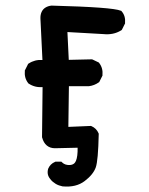

<svg xmlns="http://www.w3.org/2000/svg" viewBox="-20 -535 540 698"><path d="M207.5 142.6Q200.7 141.1 194.3 138.9Q188 136.7 182.4 133.3Q176.8 129.9 171.6 125.5Q166.5 121.1 162.6 115.7Q149.4 100.1 154.8 79.6V79.1L155.3 78.1Q158.7 69.8 165 63.5Q171.4 57.1 179.7 53.7L181.6 52.7H183.6H199.2H203.1L206.1 55.7Q216.8 65.9 234.4 64.9Q239.7 64.5 243.9 62.7Q248 61 251 57.9Q253.9 54.7 256.3 49.3Q262.7 33.7 262.2 2L179.7 3.9Q162.1 3.9 150.1 -6.1Q138.2 -16.1 133.3 -34.7L132.8 -35.6V-37.1L134.8 -218.3Q106.4 -216.3 84.5 -231L83 -231.9L82 -233.4Q67.9 -252 70.3 -277.3V-279.3L71.3 -280.8L81.1 -300.3L82 -302.7L84.5 -304.2Q106.4 -318.8 134.3 -316.9L127 -467.3Q126.5 -481 131.1 -491.2Q135.7 -501.5 145 -507.3Q154.3 -513.2 167 -514.6H167.5H168.5Q389.6 -508.8 418.9 -496.1L420.9 -495.6L422.4 -493.7Q437 -477.1 434.6 -451.2V-449.2L433.6 -447.8L423.8 -428.2L422.4 -425.8L419.9 -424.3Q392.1 -407.2 355.5 -411.1L225.1 -418.5L230 -317.4L312.5 -319.3H314.5L316.9 -318.4L337.4 -308.6L339.4 -307.6L340.8 -305.7Q355 -287.1 352.5 -261.7V-259.8L351.6 -258.3L341.8 -238.8L340.8 -236.8L338.9 -235.4Q322.8 -224.1 303.7 -221.7H303.2H302.7H230.5L228.5 -73.7L308.1 -77.1H310.1L312 -76.7Q330.6 -68.8 338.4 -50.3L338.9 -48.8V-46.9Q336.9 48.8 328.1 73.7Q318.8 99.6 288.1 123Q256.8 147 208 142.6Z"/></svg>

Font: NaikaiFont
Style: Bold
Weight: 700
Version: Version 1.89